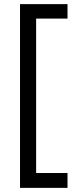

<svg xmlns="http://www.w3.org/2000/svg" viewBox="-20 -727 350 930"><path d="M307 183H77V-707H307V-637H155V111H307Z"/></svg>

Font: Hind Madurai
Style: Regular
Weight: 400
Designer: Jyotish Sonowal
Foundry: Indian Type Foundry
Version: Version 0.702;PS 1.0;hotconv 1.0.81;makeotf.lib2.5.63406